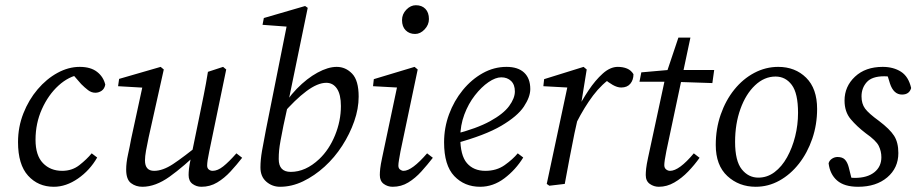

<svg xmlns="http://www.w3.org/2000/svg" viewBox="-20 -704 3508 735"><path d="M186 11Q126 11 87.5 -31.5Q49 -74 49 -160Q49 -218 69.5 -270Q90 -322 124 -362Q158 -402 200 -425Q242 -448 285 -448Q327 -448 351.5 -429Q376 -410 383 -380Q380 -364 369 -356.5Q358 -349 345 -349Q330 -349 317 -359Q304 -369 291 -382L250 -429L288 -419Q243 -412 204 -376.5Q165 -341 140.5 -286.5Q116 -232 116 -169Q116 -109 144.5 -79.5Q173 -50 218 -50Q256 -50 284 -72Q312 -94 331 -117L352 -101Q324 -52 278.5 -20.5Q233 11 186 11Z M525 11Q500 11 481.5 -3Q463 -17 463 -55Q463 -81 470 -112.5Q477 -144 482 -172L529 -389L535 -368L432 -374L436 -402L595 -448L607 -438L549 -178Q543 -150 539 -127.5Q535 -105 535 -90Q535 -50 570 -50Q603 -50 642.5 -76Q682 -102 751 -158V-132Q683 -66 629 -27.5Q575 11 525 11ZM751 11Q732 11 717 0Q702 -11 702 -34Q702 -44 703.5 -58.5Q705 -73 711 -101L742 -252Q751 -296 760 -340.5Q769 -385 776 -429L834 -448L846 -438L781 -124Q773 -87 773 -70Q773 -60 779.5 -55Q786 -50 794 -50Q813 -50 834.5 -67Q856 -84 885 -117L907 -100Q886 -73 862.5 -47.5Q839 -22 811.5 -5.5Q784 11 751 11Z M1052 11Q1022 11 999.5 -8.5Q977 -28 977 -63Q977 -92 983 -126.5Q989 -161 998 -207L1080 -617L1093 -601L985 -609L990 -635L1148 -681L1158 -674L1084 -315L1082 -301L1065 -223Q1058 -188 1054 -166Q1050 -144 1048.5 -128.5Q1047 -113 1047 -95Q1047 -46 1093 -46Q1150 -46 1202 -95Q1240 -131 1262.5 -186Q1285 -241 1285 -298Q1285 -342 1270 -364.5Q1255 -387 1229 -387Q1196 -387 1153 -355Q1110 -323 1059 -264L1048 -269Q1077 -324 1116 -364Q1155 -404 1195.5 -426Q1236 -448 1269 -448Q1303 -448 1328 -422Q1353 -396 1353 -334Q1353 -288 1336 -239.5Q1319 -191 1290 -146Q1261 -101 1222.5 -66Q1184 -31 1140.5 -10Q1097 11 1052 11Z M1434 -34Q1434 -44 1435.5 -58.5Q1437 -73 1443 -101L1502 -380L1518 -368L1408 -374L1411 -401L1567 -448L1579 -438L1513 -124Q1510 -107 1507.5 -92.5Q1505 -78 1505 -70Q1505 -60 1511.5 -55Q1518 -50 1525 -50Q1557 -50 1615 -117L1637 -100Q1616 -73 1593 -47.5Q1570 -22 1543 -5.5Q1516 11 1483 11Q1464 11 1449 0Q1434 -11 1434 -34ZM1569 -574Q1547 -574 1533 -588Q1519 -602 1519 -627Q1519 -650 1535.5 -667Q1552 -684 1572 -684Q1595 -684 1608.5 -670Q1622 -656 1622 -631Q1622 -609 1605.5 -591.5Q1589 -574 1569 -574Z M1818 11Q1758 11 1719 -30Q1680 -71 1680 -159Q1680 -215 1699 -266.5Q1718 -318 1751.5 -359Q1785 -400 1828 -424Q1871 -448 1919 -448Q1963 -448 1986.5 -426Q2010 -404 2010 -363Q2010 -333 1985.5 -296Q1961 -259 1899 -222.5Q1837 -186 1723 -155L1719 -190Q1805 -212 1856 -240Q1907 -268 1929 -298Q1951 -328 1951 -354Q1951 -380 1936.5 -394Q1922 -408 1899 -408Q1877 -408 1850 -389.5Q1823 -371 1798 -339Q1773 -307 1757.5 -265.5Q1742 -224 1742 -178Q1742 -109 1767.5 -79.5Q1793 -50 1838 -50Q1881 -50 1912 -72Q1943 -94 1962 -117L1983 -101Q1954 -54 1911 -21.5Q1868 11 1818 11Z M2187 -235V-279Q2207 -319 2233 -358Q2259 -397 2287.5 -422.5Q2316 -448 2345 -448Q2365 -448 2380.5 -441.5Q2396 -435 2405 -420Q2405 -398 2393 -383.5Q2381 -369 2358 -369Q2343 -369 2325.5 -379Q2308 -389 2292 -403L2281 -414L2327 -411Q2284 -383 2250.5 -338.5Q2217 -294 2187 -235ZM2073 0 2154 -380 2170 -368 2060 -374 2063 -401 2214 -448 2226 -438 2204 -302 2199 -283 2179 -193Q2169 -144 2160 -96.5Q2151 -49 2142 0L2083 7Z M2428 -391 2435 -427 2560 -438V-436H2714L2707 -386L2556 -391ZM2461 -101 2529 -417 2577 -560H2623L2531 -126Q2523 -86 2523 -72Q2523 -61 2530 -55.5Q2537 -50 2545 -50Q2580 -50 2636 -117L2658 -100Q2639 -73 2614.5 -47.5Q2590 -22 2561.5 -5.5Q2533 11 2502 11Q2483 11 2467.5 0Q2452 -11 2452 -34Q2452 -44 2453.5 -58.5Q2455 -73 2461 -101Z M2873 11Q2809 11 2764.5 -30Q2720 -71 2720 -149Q2720 -211 2739 -265.5Q2758 -320 2791 -361Q2824 -402 2867.5 -425Q2911 -448 2959 -448Q3024 -448 3066 -406.5Q3108 -365 3108 -287Q3108 -227 3089.5 -173Q3071 -119 3038.5 -77.5Q3006 -36 2963.5 -12.5Q2921 11 2873 11ZM2883 -24Q2917 -24 2945 -45Q2973 -66 2993 -102Q3013 -138 3024 -182Q3035 -226 3035 -272Q3035 -347 3011 -379Q2987 -411 2949 -411Q2906 -411 2870.5 -377.5Q2835 -344 2814.5 -287Q2794 -230 2794 -161Q2794 -88 2819.5 -56Q2845 -24 2883 -24Z M3245 0 3210 -32Q3224 -27 3232 -25Q3240 -23 3252 -23Q3300 -23 3327 -44.5Q3354 -66 3354 -102Q3354 -125 3344 -145.5Q3334 -166 3294 -194Q3260 -220 3236.5 -248Q3213 -276 3213 -319Q3213 -373 3253 -410.5Q3293 -448 3359 -448Q3400 -448 3429 -429.5Q3458 -411 3468 -367Q3461 -342 3433 -342Q3401 -342 3387 -384L3371 -436L3398 -407Q3391 -409 3383.5 -410.5Q3376 -412 3365 -412Q3318 -412 3298 -389.5Q3278 -367 3278 -335Q3278 -307 3291.5 -288.5Q3305 -270 3345 -241Q3386 -210 3402.5 -184.5Q3419 -159 3419 -118Q3419 -61 3376.5 -25Q3334 11 3265 11Q3212 11 3184.5 -13Q3157 -37 3152 -79Q3155 -90 3165 -96.5Q3175 -103 3186 -103Q3205 -103 3214.5 -93Q3224 -83 3229 -64Z"/></svg>

Font: Lisu Bosa ExtraLight
Style: Italic
Weight: 200
Italic angle: -19°
Designer: David Morse, Annie Olsen, Victor Gaultney, Frank Grießhammer (Latin)
Foundry: SIL International
Version: Version 2.000